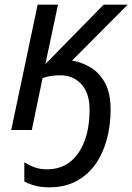

<svg xmlns="http://www.w3.org/2000/svg" viewBox="-20 -556 566 821"><path d="M191 245Q159 245 132.5 238.5Q106 232 84 220V138Q105 151 128 159.5Q151 168 181 168Q267 168 315 98.5Q363 29 363 -87Q363 -158 328 -196Q293 -234 237 -234Q214 -234 196.5 -231Q179 -228 162 -222L116 0H28L141 -536H228L174 -282L423 -536H526L288 -297Q331 -290 368.5 -267Q406 -244 429.5 -200.5Q453 -157 453 -87Q453 -21 437 39Q421 99 389 145Q357 191 307.5 218Q258 245 191 245Z"/></svg>

Font: Noto IKEA Latin
Style: Italic
Weight: 400
Italic angle: -12°
Designer: Monotype Design Team
Foundry: Monotype Imaging Inc.
Version: Version 1.0